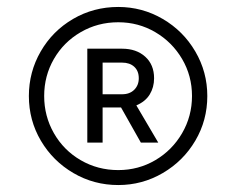

<svg xmlns="http://www.w3.org/2000/svg" viewBox="-20 -804 679 552"><path d="M63 -528Q63 -597 97 -656Q131 -715 190 -749.5Q249 -784 320 -784Q389 -784 448 -749.5Q507 -715 541.5 -656Q576 -597 576 -528Q576 -458 541.5 -399.5Q507 -341 448 -306.5Q389 -272 320 -272Q250 -272 191 -306.5Q132 -341 97.5 -399.5Q63 -458 63 -528ZM320 -315Q378 -315 426.5 -343.5Q475 -372 503.5 -421Q532 -470 532 -528Q532 -586 503.5 -634.5Q475 -683 426.5 -711.5Q378 -740 320 -740Q261 -740 212 -711.5Q163 -683 135 -634.5Q107 -586 107 -528Q107 -470 135 -421Q163 -372 212 -343.5Q261 -315 320 -315ZM231 -664H331Q372 -664 397.5 -641Q423 -618 423 -579Q423 -553 410.5 -532.5Q398 -512 372 -501L435 -394H385L328 -495H275V-394H231ZM331 -533Q353 -533 366 -546Q379 -559 379 -579Q379 -600 366 -612Q353 -624 331 -624H275V-533Z"/></svg>

Font: Eudoxus Sans ExtraLight
Style: Regular
Weight: 200
Designer: Stijn de Vries
Foundry: tokotype
Version: Version 2.005